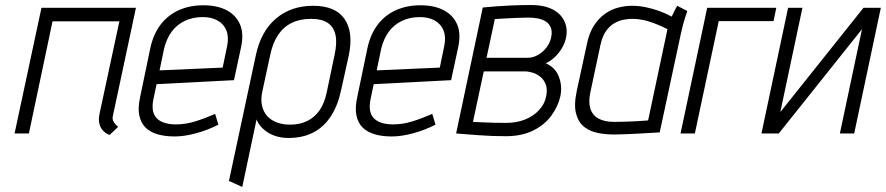

<svg xmlns="http://www.w3.org/2000/svg" viewBox="-20 -531 3525 764"><path d="M429 -69 521 -500H145L38 0H95L189 -446H455L376 -78Q371 -53 376 -36.5Q381 -20 390.5 -10.5Q400 -1 408 2.5Q416 6 416 6L450 -26Q440 -34 433 -45Q426 -56 429 -69Z M590 -134 603 -196 911 -212 939 -342Q951 -397 935 -434Q919 -471 881.5 -490.5Q844 -510 789 -510Q735 -510 691.5 -490.5Q648 -471 619 -433Q590 -395 578 -339L537 -142Q528 -100 534.5 -70.5Q541 -41 559.5 -23Q578 -5 607.5 3.5Q637 12 675 12Q713 12 759.5 -0.5Q806 -13 849 -35L836 -78Q793 -59 755.5 -47.5Q718 -36 680 -36Q656 -36 637 -41.5Q618 -47 605.5 -58.5Q593 -70 589 -89Q585 -108 590 -134ZM884 -349 866 -262 615 -251 633 -338Q643 -378 663.5 -405.5Q684 -433 715.5 -448Q747 -463 787 -463Q822 -463 846.5 -449Q871 -435 881 -409.5Q891 -384 884 -349Z M1337 -171 1368 -311Q1387 -403 1351 -455.5Q1315 -508 1226 -508Q1138 -508 1078 -457Q1018 -406 998 -311L891 189L944 213L1001 -56Q1006 -41 1018 -27.5Q1030 -14 1046.5 -3.5Q1063 7 1084 12.5Q1105 18 1128 18Q1184 18 1226 -3.5Q1268 -25 1296 -67.5Q1324 -110 1337 -171ZM1311 -311 1280 -163Q1271 -120 1251.5 -92Q1232 -64 1202.5 -49.5Q1173 -35 1134 -35Q1106 -35 1082.5 -43.5Q1059 -52 1043.5 -69Q1028 -86 1022.5 -111Q1017 -136 1024 -168L1055 -311Q1065 -360 1086.5 -392Q1108 -424 1141 -440Q1174 -456 1218 -456Q1260 -456 1284 -440Q1308 -424 1315 -392Q1322 -360 1311 -311Z M1454 -134 1467 -196 1775 -212 1803 -342Q1815 -397 1799 -434Q1783 -471 1745.5 -490.5Q1708 -510 1653 -510Q1599 -510 1555.5 -490.5Q1512 -471 1483 -433Q1454 -395 1442 -339L1401 -142Q1392 -100 1398.5 -70.5Q1405 -41 1423.5 -23Q1442 -5 1471.5 3.5Q1501 12 1539 12Q1577 12 1623.5 -0.5Q1670 -13 1713 -35L1700 -78Q1657 -59 1619.5 -47.5Q1582 -36 1544 -36Q1520 -36 1501 -41.5Q1482 -47 1469.5 -58.5Q1457 -70 1453 -89Q1449 -108 1454 -134ZM1748 -349 1730 -262 1479 -251 1497 -338Q1507 -378 1527.5 -405.5Q1548 -433 1579.5 -448Q1611 -463 1651 -463Q1686 -463 1710.5 -449Q1735 -435 1745 -409.5Q1755 -384 1748 -349Z M2152 -279Q2181 -293 2203 -320.5Q2225 -348 2232 -379Q2238 -406 2232 -429.5Q2226 -453 2209 -471.5Q2192 -490 2163 -500.5Q2134 -511 2094 -511Q2054 -511 2019 -509.5Q1984 -508 1957.5 -506Q1931 -504 1916 -502.5Q1901 -501 1901 -501L1795 0Q1795 0 1806.5 1Q1818 2 1838.5 3.5Q1859 5 1884.5 7Q1910 9 1938 10Q1966 11 1993 11Q2056 11 2101.5 -11.5Q2147 -34 2174 -71Q2201 -108 2210 -149Q2218 -190 2203.5 -226.5Q2189 -263 2152 -279ZM2084 -461Q2103 -461 2121 -457.5Q2139 -454 2152.5 -445Q2166 -436 2172 -420.5Q2178 -405 2173 -382Q2169 -361 2155 -342.5Q2141 -324 2121 -312.5Q2101 -301 2079 -301H1916L1949 -455Q1949 -455 1962.5 -456Q1976 -457 1997.5 -458Q2019 -459 2042 -460Q2065 -461 2084 -461ZM1994 -42Q1970 -42 1946.5 -42.5Q1923 -43 1904 -44Q1885 -45 1873.5 -45.5Q1862 -46 1862 -46L1905 -247H2067Q2082 -247 2099 -242Q2116 -237 2130.5 -225Q2145 -213 2152 -194Q2159 -175 2153 -146Q2147 -117 2125 -93Q2103 -69 2069.5 -55.5Q2036 -42 1994 -42Z M2715 -487 2675 -508Q2667 -495 2660 -480Q2653 -465 2653 -465Q2629 -478 2602.5 -487.5Q2576 -497 2549 -502.5Q2522 -508 2495 -508Q2467 -508 2439 -500.5Q2411 -493 2386.5 -475.5Q2362 -458 2343 -428.5Q2324 -399 2315 -354L2275 -169Q2263 -113 2272.5 -78Q2282 -43 2306 -25Q2330 -7 2363.5 -1Q2397 5 2433 4Q2447 4 2468.5 3Q2490 2 2513.5 1Q2537 0 2558 -1.5Q2579 -3 2592.5 -3.5Q2606 -4 2605 -4L2690 -400Q2698 -437 2706.5 -462Q2715 -487 2715 -487ZM2329 -163 2369 -351Q2377 -388 2392.5 -409Q2408 -430 2427 -440Q2446 -450 2464 -453Q2482 -456 2495 -456Q2512 -456 2528 -453.5Q2544 -451 2560.5 -446Q2577 -441 2595.5 -433.5Q2614 -426 2636 -415L2559 -52Q2559 -52 2548 -51Q2537 -50 2518 -49Q2499 -48 2475 -47Q2451 -46 2424 -46Q2385 -46 2361 -59.5Q2337 -73 2329 -99.5Q2321 -126 2329 -163Z M2794 -500 2688 0H2745L2840 -447H3058L3069 -500Z M3173 -500H3116L3010 0H3079L3410 -415L3322 0H3379L3485 -500H3416L3085 -85Z"/></svg>

Font: Advent Pro
Style: Italic
Weight: 400
Italic angle: -12°
Designer: VivaRado, Andreas Kalpakidis
Foundry: VivaRado, Andreas Kalpakidis
Version: Version 3.000